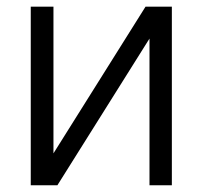

<svg xmlns="http://www.w3.org/2000/svg" viewBox="-20 -550 602 570"><path d="M412.1 -530.3H490.2V0H423.8V-435.5L150.4 0H71.3V-530.3H138.7V-94.7Z"/></svg>

Font: Pretendard JP Light
Style: Regular
Weight: 300
Designer: Base glyphs from Inter by Rasmus Andersson; Hangeul glyphs from Noto Sans CJK(Source Han Sans) by Jang Soo-young and Kan
Foundry: Kil Hyung-jin
Version: Version 1.309